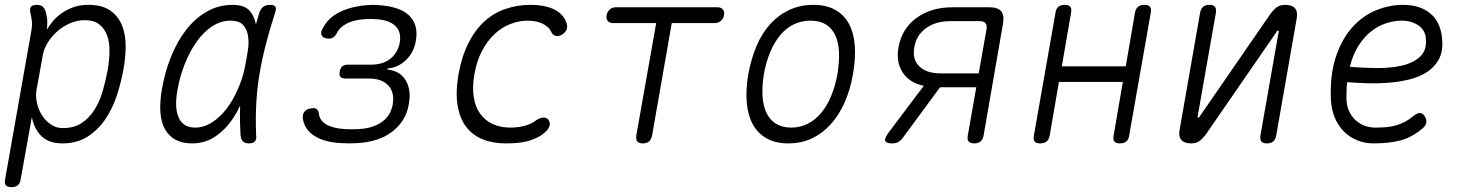

<svg xmlns="http://www.w3.org/2000/svg" viewBox="-26 -580 6046 790"><path d="M167 -458Q177 -476 192.5 -494Q208 -512 229 -526.5Q250 -541 276.5 -550.5Q303 -560 337 -560Q395 -560 428 -536.5Q461 -513 476 -475.5Q491 -438 491 -390.5Q491 -343 482 -295Q472 -239 454 -185Q436 -131 406 -87.5Q376 -44 333 -17Q290 10 231 10Q176 10 145.5 -19Q115 -48 105 -98L59 158Q57 174 47.5 182Q38 190 21 190Q4 190 -2 182Q-8 174 -5 158L104 -459Q107 -478 105 -494Q103 -510 99 -528Q95 -544 101.5 -552Q108 -560 125 -560Q142 -560 150.5 -552Q159 -544 163 -528Q168 -509 168.5 -494Q169 -479 167 -458ZM322 -497Q291 -497 261.5 -484Q232 -471 209 -450.5Q186 -430 170 -404Q154 -378 150 -352L124 -209Q120 -184 126 -156.5Q132 -129 146.5 -106Q161 -83 183 -68Q205 -53 232 -53Q278 -53 309.5 -73.5Q341 -94 362.5 -128Q384 -162 396.5 -205Q409 -248 417 -292Q424 -333 424.5 -369.5Q425 -406 414.5 -434.5Q404 -463 382 -480Q360 -497 322 -497Z M764 10Q724 10 696.5 -5Q669 -20 653 -48Q637 -76 634 -117.5Q631 -159 640 -212Q652 -282 677 -345Q702 -408 739 -456Q776 -504 824.5 -532Q873 -560 932 -560Q979 -560 1001 -536Q1021 -513 1027 -479Q1034 -503 1041 -528Q1047 -545 1058 -552.5Q1069 -560 1085 -560Q1102 -560 1107 -552.5Q1112 -545 1106 -528Q1085 -463 1069 -402Q1053 -341 1042.5 -280Q1032 -219 1028.5 -155.5Q1025 -92 1028 -21Q1030 -6 1022.5 2Q1015 10 998.5 10Q982 10 974 2Q966 -6 964 -21Q960 -86 962 -145Q950 -119 934 -95Q904 -49 861.5 -19.5Q819 10 764 10ZM777 -55Q813 -55 846.5 -76.5Q880 -98 907 -133.5Q934 -169 953 -214Q971 -254 980 -296Q983 -313 987 -331L993 -367Q999 -401 995 -429.5Q991 -458 975 -476.5Q959 -495 922 -495Q883 -495 847.5 -472Q812 -449 783.5 -409Q755 -369 734.5 -317.5Q714 -266 704 -209Q691 -136 709.5 -95.5Q728 -55 777 -55Z M1302 -463Q1324 -507 1372 -530.5Q1420 -554 1486 -559Q1497 -560 1509 -560Q1521 -560 1532 -559Q1574 -556 1605 -546Q1636 -536 1656 -517.5Q1676 -499 1683.5 -473Q1691 -447 1685 -412Q1677 -364 1644.5 -333Q1612 -302 1568 -298L1567 -294Q1619 -289 1643 -250Q1667 -211 1656 -151Q1650 -114 1631.5 -85.5Q1613 -57 1585.5 -36.5Q1558 -16 1521.5 -4.5Q1485 7 1441 9Q1426 10 1410.5 10Q1395 10 1381 9Q1311 6 1269 -20Q1227 -46 1220 -92Q1219 -102 1221 -109.5Q1223 -117 1229 -123Q1235 -129 1244 -132Q1253 -135 1264 -135Q1269 -135 1272.5 -133.5Q1276 -132 1278.5 -129.5Q1281 -127 1283 -123Q1285 -119 1286 -113Q1289 -84 1316.5 -68Q1344 -52 1391 -49Q1406 -48 1421 -48Q1436 -48 1451 -49Q1508 -52 1545 -78Q1582 -104 1590 -151Q1598 -200 1571.5 -228.5Q1545 -257 1491 -257H1395Q1380 -257 1374.5 -264Q1369 -271 1372 -286Q1374 -300 1382.5 -307Q1391 -314 1405 -314H1500Q1550 -314 1580.5 -338.5Q1611 -363 1619 -405Q1626 -450 1600 -474Q1574 -498 1522 -501Q1511 -502 1499 -502Q1487 -502 1476 -501Q1433 -499 1402.5 -484Q1372 -469 1359 -442Q1356 -437 1352.5 -432.5Q1349 -428 1345 -426Q1341 -424 1337 -422.5Q1333 -421 1329 -421Q1317 -421 1309.5 -424Q1302 -427 1298.5 -432.5Q1295 -438 1295.5 -446Q1296 -454 1302 -463Z M1861 -277Q1875 -352 1903 -406Q1931 -460 1969.5 -494Q2008 -528 2056 -544Q2104 -560 2155 -560Q2189 -560 2214.5 -554.5Q2240 -549 2257.5 -539.5Q2275 -530 2286 -518Q2297 -506 2302 -493Q2312 -470 2304.5 -456.5Q2297 -443 2284 -436Q2270 -429 2258.5 -433Q2247 -437 2241 -451Q2233 -469 2207.5 -482Q2182 -495 2144 -495Q2110 -495 2074.5 -481.5Q2039 -468 2009.5 -440.5Q1980 -413 1958 -372Q1936 -331 1926 -275Q1917 -223 1923 -182Q1929 -141 1949 -113Q1969 -85 2000.5 -70Q2032 -55 2074 -55Q2105 -55 2133 -62.5Q2161 -70 2180 -85Q2193 -94 2207 -96Q2221 -98 2230 -88Q2234 -83 2235.5 -77Q2237 -71 2235.5 -64Q2234 -57 2229 -49.5Q2224 -42 2216 -35Q2201 -22 2183.5 -13.5Q2166 -5 2146 0.5Q2126 6 2103 8Q2080 10 2054 10Q2001 10 1959.5 -7Q1918 -24 1891.5 -59Q1865 -94 1856.5 -148Q1848 -202 1861 -277Z M2674 -485H2496Q2482 -485 2474.5 -494Q2467 -503 2470 -518Q2473 -532 2483 -541Q2493 -550 2507 -550H2927Q2941 -550 2948.5 -541Q2956 -532 2953 -518Q2951 -503 2940 -494Q2929 -485 2914 -485H2738L2657 -22Q2654 -6 2644.5 2Q2635 10 2619 10Q2602 10 2596 2Q2590 -6 2592 -22Z M3218 10Q3165 10 3128.5 -10.5Q3092 -31 3071.5 -68.5Q3051 -106 3046.5 -158.5Q3042 -211 3053 -275Q3065 -340 3087.5 -392.5Q3110 -445 3144 -482Q3178 -519 3222.5 -539.5Q3267 -560 3320 -560Q3374 -560 3410.5 -539.5Q3447 -519 3467 -482Q3487 -445 3491 -393Q3495 -341 3484 -277Q3473 -212 3449.5 -159Q3426 -106 3392 -68.5Q3358 -31 3314.5 -10.5Q3271 10 3218 10ZM3230 -55Q3266 -55 3297 -70.5Q3328 -86 3352.5 -115Q3377 -144 3394 -185.5Q3411 -227 3420 -277Q3428 -327 3426 -367Q3424 -407 3410.5 -435.5Q3397 -464 3372 -479.5Q3347 -495 3309 -495Q3271 -495 3239.5 -479.5Q3208 -464 3184 -435Q3160 -406 3143 -365.5Q3126 -325 3117 -275Q3109 -225 3111.5 -184.5Q3114 -144 3128 -115Q3142 -86 3167.5 -70.5Q3193 -55 3230 -55Z M3646 10Q3620 10 3616.5 -0.5Q3613 -11 3629 -33L3775 -227Q3716 -239 3688 -282Q3660 -325 3671 -385Q3684 -461 3744 -505.5Q3804 -550 3893 -550H4046Q4080 -550 4093.5 -533.5Q4107 -517 4101 -483L4021 -22Q4018 -6 4008.5 2Q3999 10 3982 10Q3966 10 3959.5 2Q3953 -6 3956 -22L3991 -221H3842L3688 -12Q3680 -1 3669.5 4.5Q3659 10 3646 10ZM4033 -459Q4036 -476 4029 -484.5Q4022 -493 4005 -493H3883Q3824 -493 3784 -464Q3744 -435 3736 -385Q3727 -336 3756.5 -307Q3786 -278 3845 -278H4001Z M4254 10Q4237 10 4231 2Q4225 -6 4228 -22L4317 -528Q4319 -544 4328.5 -552Q4338 -560 4355 -560Q4372 -560 4378 -552Q4384 -544 4381 -528L4343 -307H4606L4644 -528Q4647 -544 4656.5 -552Q4666 -560 4683 -560Q4700 -560 4706 -552Q4712 -544 4709 -528L4620 -22Q4618 -6 4608.5 2Q4599 10 4582 10Q4565 10 4559 2Q4553 -6 4556 -22L4594 -243H4331L4293 -22Q4290 -6 4280.5 2Q4271 10 4254 10Z M4828 -48 4912 -528Q4915 -544 4924.5 -552Q4934 -560 4950 -560Q4967 -560 4973 -552Q4979 -544 4977 -528L4902 -102Q4901 -99 4901.5 -97.5Q4902 -96 4905 -96Q4907 -96 4908 -98L4911 -102L5200 -521Q5213 -539 5226.5 -549.5Q5240 -560 5262 -560Q5290 -560 5302.5 -545.5Q5315 -531 5309 -502L5225 -22Q5222 -6 5212.5 2Q5203 10 5187 10Q5170 10 5164 2Q5158 -6 5160 -22L5235 -448Q5236 -451 5235.5 -452.5Q5235 -454 5232 -454Q5230 -454 5229 -453L5226 -448L4937 -29Q4924 -11 4910.5 -0.5Q4897 10 4875 10Q4847 10 4834.5 -4.5Q4822 -19 4828 -48Z M5836 -102Q5845 -88 5842.5 -74.5Q5840 -61 5825 -50Q5782 -14 5735.5 -2Q5689 10 5625 10Q5589 10 5557.5 -3Q5526 -16 5502.5 -40Q5479 -64 5465.5 -97.5Q5452 -131 5450 -171Q5446 -274 5471 -347.5Q5496 -421 5538.5 -468Q5581 -515 5635.5 -537.5Q5690 -560 5747 -560Q5818 -560 5860.5 -523.5Q5903 -487 5908 -417Q5912 -369 5894.5 -336.5Q5877 -304 5845.5 -283.5Q5814 -263 5772.5 -253Q5731 -243 5686.5 -239.5Q5642 -236 5598 -237.5Q5554 -239 5517 -242Q5515 -225 5514.5 -207.5Q5514 -190 5514 -171Q5515 -144 5525 -122.5Q5535 -101 5551 -86Q5567 -71 5588 -63Q5609 -55 5633 -55Q5659 -55 5680 -57Q5701 -59 5719.5 -64.5Q5738 -70 5755 -79Q5772 -88 5789 -102Q5805 -115 5816 -115Q5827 -115 5836 -102ZM5528 -305Q5576 -301 5633 -300Q5690 -299 5737.5 -309Q5785 -319 5815 -345Q5845 -371 5841 -420Q5840 -439 5831.5 -453Q5823 -467 5809.5 -476Q5796 -485 5779 -490Q5762 -495 5742 -495Q5711 -495 5678 -484.5Q5645 -474 5616 -451Q5587 -428 5564 -392.5Q5541 -357 5528 -305Z"/></svg>

Font: Maple Mono NL ExtraLight
Style: Italic
Weight: 275
Italic angle: -10°
Monospace: yes
Designer: subframe7536
Version: Version 7.000